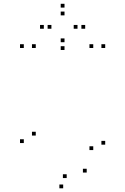

<svg xmlns="http://www.w3.org/2000/svg" viewBox="-20 -973 660 1012"><path d="M534.5 -210.5V-230.5H514.5V-210.5ZM534.5 -720V-740H514.5V-720ZM471.5 -720V-740H451.5V-720ZM471.5 -182V-202H451.5V-182ZM437 -63.5V-83.5H417V-63.5ZM331.5 -34.5V-54.5H311.5V-34.5ZM168.5 -258.5V-278.5H148.5V-258.5ZM168.5 -720V-740H148.5V-720ZM105.5 -720V-740H85.5V-720ZM105.5 -219V-239H85.5V-219ZM313 19.5V-0.5H293V19.5ZM429 -821.5V-841.5H409V-821.5ZM320 -933V-953H300V-933ZM211 -821.5V-841.5H191V-821.5ZM320 -709.5V-729.5H300V-709.5ZM251 -821.5V-841.5H231V-821.5ZM320 -892V-912H300V-892ZM388.5 -821.5V-841.5H368.5V-821.5ZM320 -750.5V-770.5H300V-750.5Z"/></svg>

Font: Monaspace Argon Dots Var
Style: Regular
Weight: 400
Designer: Riley Cran and the Lettermatic Team
Version: Version 1.100 (Monaspace Argon Dots)